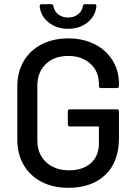

<svg xmlns="http://www.w3.org/2000/svg" viewBox="-20 -892 653 920"><path d="M63 -222V-478Q63 -547 93.5 -599Q124 -651 179.5 -679.5Q235 -708 307 -708Q379 -708 434 -680Q489 -652 519.5 -602.5Q550 -553 550 -491V-480Q550 -470 540 -470H464Q454 -470 454 -480V-489Q454 -549 413.5 -586.5Q373 -624 307 -624Q240 -624 199.5 -585Q159 -546 159 -481V-219Q159 -154 201 -115Q243 -76 311 -76Q377 -76 415.5 -110.5Q454 -145 454 -205V-282Q454 -286 450 -286H315Q305 -286 305 -296V-358Q305 -368 315 -368H540Q550 -368 550 -358V-231Q550 -116 484.5 -54Q419 8 307 8Q235 8 179.5 -20.5Q124 -49 93.5 -101.5Q63 -154 63 -222ZM170 -862Q170 -872 180 -872H225Q235 -872 236 -862Q240 -838 259.5 -823Q279 -808 306 -808Q334 -808 353.5 -823Q373 -838 377 -862Q378 -872 388 -872H432Q442 -872 442 -863Q438 -816 400 -785Q362 -754 306 -754Q251 -754 213 -784.5Q175 -815 170 -862Z"/></svg>

Font: Amber EN Medium
Style: Regular
Weight: 500
Designer: Jeremy Tribby
Foundry: Tribby Type Co.
Version: Version 1.403 November 24, 2021